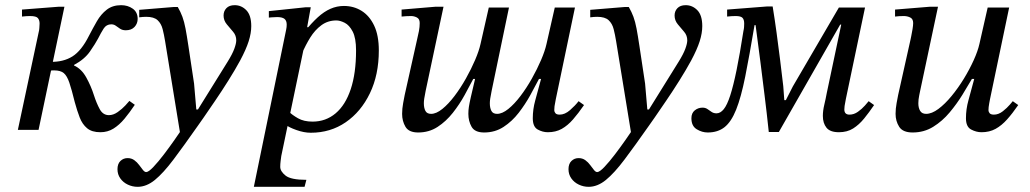

<svg xmlns="http://www.w3.org/2000/svg" viewBox="-20 -502 3981 742"><path d="M368 9Q335 9 316.5 -6.5Q298 -22 288 -48Q278 -74 269 -107Q257 -156 248 -182.5Q239 -209 226.5 -219.5Q214 -230 189 -230Q186 -230 183.5 -230Q181 -230 174 -229Q167 -228 149 -225L175 -263Q225 -262 260 -284Q295 -306 324 -364Q339 -393 354.5 -420Q370 -447 392.5 -464.5Q415 -482 448 -482Q474 -482 493 -468.5Q512 -455 512 -429Q512 -411 500 -398Q488 -385 466 -385Q453 -385 444 -391Q435 -397 427.5 -402.5Q420 -408 410 -408Q391 -408 380.5 -391.5Q370 -375 359 -353Q349 -334 328 -303.5Q307 -273 266 -251V-249Q295 -236 313.5 -202.5Q332 -169 343 -134Q353 -103 365.5 -80Q378 -57 401 -57Q418 -57 435 -69Q452 -81 464.5 -94.5Q477 -108 480 -112L501 -97Q481 -67 461 -43Q441 -19 418.5 -5Q396 9 368 9ZM129 0H49L130 -380Q131 -382 132 -393Q133 -404 133 -411Q133 -424 126.5 -432Q120 -440 96 -440Q89 -440 81.5 -439.5Q74 -439 65 -438V-465L207 -476H229Z M512 220Q492 220 474 211.5Q456 203 445 187.5Q434 172 434 152Q434 131 445.5 120Q457 109 473 109Q488 109 499 117Q510 125 518 136Q526 147 532.5 155Q539 163 545 163Q554 163 573 143Q592 123 614 94Q636 65 654.5 38.5Q673 12 681 0L723 -79H745L860 -264Q878 -293 885.5 -313.5Q893 -334 893 -346Q893 -365 881 -379Q869 -393 856.5 -408Q844 -423 844 -442Q844 -459 855 -470.5Q866 -482 887 -482Q913 -482 932 -462.5Q951 -443 951 -401Q951 -374 941 -342.5Q931 -311 908 -268Q889 -233 863 -191.5Q837 -150 811 -112Q785 -74 766.5 -47Q748 -20 744 -15Q690 62 650.5 114.5Q611 167 578.5 193.5Q546 220 512 220ZM740 -63 678 25 618 -343Q614 -368 608.5 -389.5Q603 -411 589 -424Q575 -437 545 -437Q538 -437 531.5 -436.5Q525 -436 518 -435V-464L652 -475H667Q678 -456 685 -437Q692 -418 697 -391.5Q702 -365 708 -325L730 -179Z M1181 11Q1155 11 1125.5 0.5Q1096 -10 1084 -20L1097 -70Q1109 -58 1131.5 -45Q1154 -32 1188 -32Q1239 -32 1277 -64Q1315 -96 1335.5 -157.5Q1356 -219 1356 -307Q1356 -355 1343 -380Q1330 -405 1312 -414Q1294 -423 1280 -423Q1247 -423 1222 -404.5Q1197 -386 1179 -357Q1161 -328 1147 -295L1158 -381Q1184 -413 1208 -435Q1232 -457 1257 -468Q1282 -479 1309 -479Q1347 -479 1377.5 -460Q1408 -441 1426 -403Q1444 -365 1444 -307Q1444 -213 1409.5 -141.5Q1375 -70 1316 -29.5Q1257 11 1181 11ZM1157 220H961L1086 -388Q1087 -393 1087.5 -397.5Q1088 -402 1088 -407Q1088 -422 1079.5 -429Q1071 -436 1051 -436Q1040 -436 1029.5 -435Q1019 -434 1019 -434V-459L1162 -474H1181L1167 -397H1171L1067 101Q1066 108 1064.5 120Q1063 132 1063 143Q1063 160 1083.5 176.5Q1104 193 1164 193Z M1596 10Q1560 10 1547 -12Q1534 -34 1534 -62Q1534 -82 1538 -103.5Q1542 -125 1544 -135L1592 -350Q1596 -366 1599 -382Q1602 -398 1602 -413Q1602 -429 1591 -434.5Q1580 -440 1569 -440Q1559 -440 1550.5 -439.5Q1542 -439 1532 -438V-465L1663 -476H1694L1625 -151Q1621 -131 1619.5 -121Q1618 -111 1618 -103Q1618 -85 1624 -73.5Q1630 -62 1646 -62Q1666 -62 1689.5 -81Q1713 -100 1736.5 -131Q1760 -162 1780.5 -198.5Q1801 -235 1816 -270Q1831 -305 1837 -332L1869 -473H1947L1880 -151Q1876 -131 1874.5 -121Q1873 -111 1873 -103Q1873 -85 1879 -73.5Q1885 -62 1901 -62Q1921 -62 1944.5 -81Q1968 -100 1991.5 -131Q2015 -162 2035.5 -198.5Q2056 -235 2071 -270Q2086 -305 2092 -332L2124 -473H2202L2128 -119Q2124 -100 2123 -91.5Q2122 -83 2122 -76Q2122 -70 2126.5 -64.5Q2131 -59 2143 -59Q2163 -59 2183 -76.5Q2203 -94 2216 -111L2237 -96Q2215 -64 2194.5 -40.5Q2174 -17 2151 -4Q2128 9 2097 9Q2077 9 2058 -1.5Q2039 -12 2039 -45Q2039 -80 2048.5 -114Q2058 -148 2071 -197H2063Q2049 -170 2029.5 -134.5Q2010 -99 1984.5 -66Q1959 -33 1926 -11.5Q1893 10 1851 10Q1815 10 1802.5 -12Q1790 -34 1790 -62Q1790 -76 1792 -89Q1794 -102 1799.5 -126.5Q1805 -151 1816 -197H1809Q1795 -170 1775.5 -134.5Q1756 -99 1730 -66Q1704 -33 1671 -11.5Q1638 10 1596 10Z M2255 220Q2235 220 2217 211.5Q2199 203 2188 187.5Q2177 172 2177 152Q2177 131 2188.5 120Q2200 109 2216 109Q2231 109 2242 117Q2253 125 2261 136Q2269 147 2275.5 155Q2282 163 2288 163Q2297 163 2316 143Q2335 123 2357 94Q2379 65 2397.5 38.5Q2416 12 2424 0L2466 -79H2488L2603 -264Q2621 -293 2628.5 -313.5Q2636 -334 2636 -346Q2636 -365 2624 -379Q2612 -393 2599.5 -408Q2587 -423 2587 -442Q2587 -459 2598 -470.5Q2609 -482 2630 -482Q2656 -482 2675 -462.5Q2694 -443 2694 -401Q2694 -374 2684 -342.5Q2674 -311 2651 -268Q2632 -233 2606 -191.5Q2580 -150 2554 -112Q2528 -74 2509.5 -47Q2491 -20 2487 -15Q2433 62 2393.5 114.5Q2354 167 2321.5 193.5Q2289 220 2255 220ZM2483 -63 2421 25 2361 -343Q2357 -368 2351.5 -389.5Q2346 -411 2332 -424Q2318 -437 2288 -437Q2281 -437 2274.5 -436.5Q2268 -436 2261 -435V-464L2395 -475H2410Q2421 -456 2428 -437Q2435 -418 2440 -391.5Q2445 -365 2451 -325L2473 -179Z M2715 10Q2693 10 2672.5 -2.5Q2652 -15 2652 -45Q2652 -65 2665 -75.5Q2678 -86 2695 -86Q2706 -86 2714 -80.5Q2722 -75 2730 -69.5Q2738 -64 2749 -64Q2764 -64 2777 -80Q2790 -96 2802 -133Q2814 -170 2826.5 -231Q2839 -292 2853 -382Q2855 -390 2855.5 -397.5Q2856 -405 2856 -411Q2856 -426 2849.5 -433Q2843 -440 2823 -440Q2816 -440 2807 -439.5Q2798 -439 2790 -438V-465L2944 -477H2966Q2974 -428 2981 -376.5Q2988 -325 2994.5 -273Q3001 -221 3007 -169L3011 -115H3017L3044 -168L3222 -473H3323L3249 -120Q3245 -101 3244 -92.5Q3243 -84 3243 -79Q3243 -59 3263 -59Q3280 -59 3295.5 -70Q3311 -81 3322.5 -94Q3334 -107 3337 -111L3358 -96Q3339 -68 3319.5 -44Q3300 -20 3277 -5.5Q3254 9 3222 9Q3188 9 3174 -8.5Q3160 -26 3160 -54Q3160 -74 3165.5 -97Q3171 -120 3175 -142L3231 -407H3227L2990 8H2951Q2943 -68 2935 -131.5Q2927 -195 2919 -260Q2911 -325 2900 -405H2896Q2876 -286 2860 -206Q2844 -126 2825 -78.5Q2806 -31 2780 -10.5Q2754 10 2715 10Z M3507 10Q3469 10 3455 -12Q3441 -34 3441 -62Q3441 -82 3445 -103.5Q3449 -125 3451 -135L3499 -350Q3499 -350 3501.5 -362Q3504 -374 3506.5 -389Q3509 -404 3509 -413Q3509 -429 3497.5 -434.5Q3486 -440 3473 -440Q3463 -440 3455 -439.5Q3447 -439 3439 -438V-465L3574 -476H3605L3536 -151Q3536 -151 3532.5 -134Q3529 -117 3529 -103Q3529 -85 3536 -73.5Q3543 -62 3559 -62Q3581 -62 3606.5 -81Q3632 -100 3657.5 -131Q3683 -162 3705 -198Q3727 -234 3743 -269.5Q3759 -305 3765 -332L3797 -473H3880L3806 -119Q3806 -119 3803 -103Q3800 -87 3800 -76Q3800 -70 3804.5 -64.5Q3809 -59 3821 -59Q3839 -59 3855.5 -72Q3872 -85 3883 -98Q3894 -111 3894 -111L3915 -96Q3893 -64 3872 -40.5Q3851 -17 3827.5 -4Q3804 9 3773 9Q3753 9 3733 -1.5Q3713 -12 3713 -45Q3713 -80 3722.5 -114Q3732 -148 3745 -197H3736Q3721 -171 3699.5 -136Q3678 -101 3650 -67.5Q3622 -34 3586.5 -12Q3551 10 3507 10Z"/></svg>

Font: STIX Two Text
Style: Italic
Weight: 400
Italic angle: -12°
Designer: Ross Mills, John Hudson & Paul Hanslow, Tiro Typeworks Ltd; with prior portions MicroPress Inc. and Coen Hoffman, Elsevi
Foundry: Tiro Typeworks Ltd
Version: Version 2.13 b171